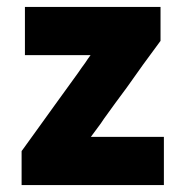

<svg xmlns="http://www.w3.org/2000/svg" viewBox="-20 -530 534 560"><path d="M244.1 -369.1Q226.6 -369.1 209 -369.1Q190.4 -369.1 172.9 -369.1Q157.2 -369.1 141.6 -369.1Q126 -369.1 110.4 -369.1Q95.7 -369.1 81.1 -369.1Q67.4 -369.1 52.7 -369.1Q52.7 -371.1 52.7 -374Q52.7 -377 52.7 -378.9Q52.7 -392.6 52.7 -406.2Q52.7 -419.9 52.7 -433.6Q52.7 -443.4 52.7 -453.1Q52.7 -461.9 52.7 -471.7Q52.7 -481.4 52.7 -491.2Q52.7 -500 52.7 -509.8Q55.7 -509.8 57.6 -509.8Q60.5 -509.8 63.5 -509.8Q105.5 -509.8 148.4 -509.8Q190.4 -509.8 233.4 -509.8Q262.7 -509.8 292 -509.8Q321.3 -509.8 350.6 -509.8Q375 -509.8 399.4 -509.8Q423.8 -509.8 448.2 -509.8Q448.2 -507.8 448.2 -504.9Q448.2 -502.9 448.2 -500Q448.2 -490.2 448.2 -480.5Q448.2 -470.7 448.2 -460.9Q448.2 -454.1 448.2 -447.3Q448.2 -440.4 448.2 -433.6Q448.2 -428.7 448.2 -422.9Q448.2 -417 448.2 -411.1Q447.3 -410.2 447.3 -409.2Q446.3 -409.2 446.3 -408.2Q421.9 -375 397.5 -341.8Q374 -308.6 349.6 -274.4Q333 -252 316.4 -229.5Q299.8 -206.1 283.2 -183.6Q274.4 -169.9 264.6 -157.2Q254.9 -144.5 245.1 -130.9Q265.6 -130.9 286.1 -130.9Q306.6 -130.9 327.1 -130.9Q344.7 -130.9 361.3 -130.9Q378.9 -130.9 396.5 -130.9Q412.1 -130.9 426.8 -130.9Q442.4 -130.9 458 -130.9Q458 -128.9 458 -126Q458 -123 458 -121.1Q458 -107.4 458 -93.8Q458 -80.1 458 -66.4Q458 -56.6 458 -46.9Q458 -38.1 458 -28.3Q458 -18.6 458 -8.8Q458 0 458 9.8Q455.1 9.8 453.1 9.8Q450.2 9.8 448.2 9.8Q403.3 9.8 358.4 9.8Q313.5 9.8 268.6 9.8Q237.3 9.8 207 9.8Q175.8 9.8 145.5 9.8Q120.1 9.8 93.8 9.8Q68.4 9.8 43 9.8Q43 7.8 43 4.9Q43 2.9 43 0Q43 -9.8 43 -19.5Q43 -29.3 43 -39.1Q43 -45.9 43 -52.7Q43 -59.6 43 -66.4Q43 -71.3 43 -77.1Q43 -83 43 -88.9Q43.9 -89.8 43.9 -90.8Q43.9 -90.8 44.9 -91.8Q69.3 -125 92.8 -158.2Q117.2 -191.4 140.6 -224.6Q157.2 -248 173.8 -270.5Q190.4 -293.9 207 -316.4Q211.9 -324.2 217.8 -332Q222.7 -338.9 228.5 -346.7Q232.4 -352.5 236.3 -358.4Q240.2 -363.3 244.1 -369.1Z"/></svg>

Font: LeFont
Style: Bold
Weight: 800
Designer: Leryon MEDIA
Version: Version 1.0